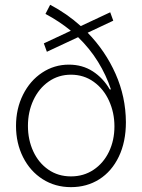

<svg xmlns="http://www.w3.org/2000/svg" viewBox="-20 -771 593 802"><path d="M346.2 -634.3Q420.4 -558.1 462.9 -462.2Q505.4 -366.2 505.9 -260.7Q505.9 -178.2 476.3 -116.7Q446.8 -55.2 394.8 -22.2Q342.8 10.7 276.4 10.7Q210.4 10.7 158.2 -22.5Q106 -55.7 76.4 -114.3Q46.9 -172.9 46.9 -245.1Q46.9 -316.9 76.2 -375.5Q105.5 -434.1 156 -467.5Q206.5 -501 267.6 -501Q324.2 -501 367.4 -473.1Q410.6 -445.3 438.5 -397.5H443.4Q423.8 -457 389.6 -512.5Q355.5 -567.9 306.2 -615.7L175.8 -554.7L163.1 -589.8L275.9 -642.6Q228.5 -681.6 169.9 -712.9L189.5 -751Q258.8 -714.8 317.4 -662.1L440.4 -719.7L453.1 -684.6ZM458 -243.2Q458 -300.3 435.5 -349.9Q413.1 -399.4 371.6 -429.2Q330.1 -459 276.4 -459Q224.1 -459 183.1 -430.2Q142.1 -401.4 119.4 -352.5Q96.7 -303.7 96.7 -245.1Q96.7 -187 118.9 -138.9Q141.1 -90.8 181.9 -62.5Q222.7 -34.2 276.4 -34.2Q329.6 -34.2 370.8 -61.8Q412.1 -89.4 435.1 -137Q458 -184.6 458 -243.2Z"/></svg>

Font: Pretendard ExtraLight
Style: Regular
Weight: 200
Designer: Base glyphs from Inter by Rasmus Andersson; Hangeul glyphs from Noto Sans CJK(Source Han Sans) by Jang Soo-young and Kan
Foundry: Kil Hyung-jin
Version: Version 1.309